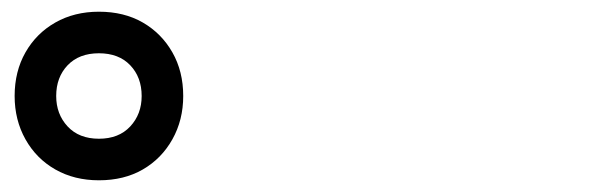

<svg xmlns="http://www.w3.org/2000/svg" viewBox="-20 -875 1040 328"><path d="M149 -567Q107 -567 74.5 -585.5Q42 -604 23.5 -637Q5 -670 5 -711Q5 -753 23.5 -785.5Q42 -818 74.5 -836.5Q107 -855 149 -855Q192 -855 224 -836.5Q256 -818 274.5 -785.5Q293 -753 293 -711Q293 -670 274.5 -637Q256 -604 224 -585.5Q192 -567 149 -567ZM149 -638Q183 -638 202.5 -659Q222 -680 222 -711Q222 -743 202.5 -763.5Q183 -784 149 -784Q115 -784 95.5 -763.5Q76 -743 76 -711Q76 -680 95.5 -659Q115 -638 149 -638Z"/></svg>

Font: Murecho Thin SemiBold
Style: Regular
Weight: 600
Version: Version 1.010